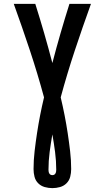

<svg xmlns="http://www.w3.org/2000/svg" viewBox="-20 -755 540 990"><path d="M250 215Q230 215 210.5 209.5Q191 204 177 190Q163 176 158 156.5Q153 137 153 117Q153 71 158.5 24Q164 -23 171 -69Q178 -115 187 -161Q196 -207 207 -253Q174 -375 134 -495.5Q94 -616 51 -735H162Q186 -659 208 -583Q230 -507 250 -430Q270 -507 292 -583Q314 -659 338 -735H449Q406 -616 366 -495.5Q326 -375 293 -253Q304 -207 313 -161Q322 -115 329 -69Q336 -23 341.5 24Q347 71 347 117Q347 137 342 156.5Q337 176 323 190Q309 204 289.5 209.5Q270 215 250 215ZM250 148Q255 148 259 146Q263 144 265.5 140Q268 136 269 131Q270 126 270 121Q270 75 264 29Q258 -17 250 -62Q242 -17 236 29Q230 75 230 121Q230 126 231 131Q232 136 234.5 140Q237 144 241 146Q245 148 250 148Z"/></svg>

Font: Iosevka SS04
Style: Bold
Weight: 700
Monospace: yes
Designer: Belleve Invis
Foundry: Belleve Invis
Version: Version 19.0.0; ttfautohint (v1.8.4)